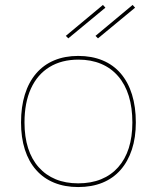

<svg xmlns="http://www.w3.org/2000/svg" viewBox="-20 -741 634 776"><path d="M296 -515Q351 -515 394.5 -497Q438 -479 468 -444Q498 -409 513.5 -359Q529 -309 529 -246Q529 -185 513 -136.5Q497 -88 467 -54Q437 -20 394 -2.5Q351 15 296 15Q242 15 199 -2.5Q156 -20 126 -54Q96 -88 80.5 -136.5Q65 -185 65 -246Q65 -309 80.5 -359Q96 -409 126 -444Q156 -479 199 -497Q242 -515 296 -515ZM297 -500Q229 -500 180 -470Q131 -440 105 -383Q79 -326 79 -246Q79 -188 93.5 -142.5Q108 -97 136.5 -65Q165 -33 205 -16.5Q245 0 296 0Q348 0 388.5 -16.5Q429 -33 457.5 -65Q486 -97 500.5 -142.5Q515 -188 515 -246Q515 -306 500.5 -353Q486 -400 457.5 -433Q429 -466 388.5 -483Q348 -500 297 -500ZM376 -586 366 -596 516 -721 526 -710ZM256 -586 246 -596 396 -721 406 -710Z"/></svg>

Font: Kalnia Thin
Style: Regular
Weight: 250
Designer: Frida Medrano
Foundry: Frida Medrano
Version: Version 1.105